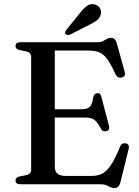

<svg xmlns="http://www.w3.org/2000/svg" viewBox="-20 -908 687 946"><path d="M206 -369.5H379Q410 -369.5 422.2 -381.2Q434.5 -393 439 -427.5Q441 -437.5 445.8 -442.8Q450.5 -448 458.5 -449Q474.5 -451 479.5 -431L517 -288Q519.5 -277 516.8 -270.8Q514 -264.5 505 -262Q497 -259.5 489.8 -262.2Q482.5 -265 478 -273Q465.5 -296.5 454.8 -308.5Q444 -320.5 430.8 -324.8Q417.5 -329 397 -329H206ZM56.5 -681.5Q56.5 -690.5 62.5 -695.2Q68.5 -700 81.5 -700H461Q477 -700 487.2 -705.5Q497.5 -711 506.5 -716.2Q515.5 -721.5 527 -721.5Q538.5 -721.5 545 -714.8Q551.5 -708 556 -693L594.5 -553Q597.5 -543 594 -536Q590.5 -529 581.5 -526.5Q571.5 -523.5 563 -527.5Q554.5 -531.5 549.5 -542Q532 -580 517.5 -603.2Q503 -626.5 488 -638.5Q473 -650.5 455 -654.8Q437 -659 412 -659H250V-85.5Q250 -63 263.8 -52Q277.5 -41 306.5 -41H427Q459 -41 481.8 -51.5Q504.5 -62 525.5 -93.2Q546.5 -124.5 572 -186.5Q576 -196 582.8 -199.5Q589.5 -203 598 -202Q608.5 -200.5 612.8 -193.2Q617 -186 614 -174.5L573.5 -10.5Q569.5 4.5 562.5 11.5Q555.5 18.5 542.5 18.5Q532.5 18.5 523.5 14Q514.5 9.5 504 4.8Q493.5 0 478.5 0H81.5Q68.5 0 62.5 -5Q56.5 -10 56.5 -18.5Q56.5 -33.5 75.5 -38.5L108.5 -45Q120.5 -47.5 127 -54.2Q133.5 -61 133.5 -72V-628Q133.5 -639 127 -645.8Q120.5 -652.5 108.5 -655L75.5 -661.5Q56.5 -666.5 56.5 -681.5ZM373 -842.5Q391 -866 407.8 -878.5Q424.5 -891 445.5 -886.5Q464 -882 472.2 -867.5Q480.5 -853 476.5 -838Q472.5 -820 458.2 -808.5Q444 -797 421.5 -786.5L325 -737.5Q319.5 -735.5 313.2 -735.8Q307 -736 303.5 -740Q299 -745 301 -750.2Q303 -755.5 306.5 -760.5Z"/></svg>

Font: Fraunces 10pt
Style: Regular
Weight: 400
Version: Version 1.000;[b76b70a41]